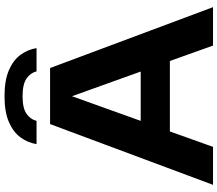

<svg xmlns="http://www.w3.org/2000/svg" viewBox="-78 -910 987 872"><g transform="rotate(-90 416.0 -473.5)"><path d="M13 0 289 -740H543.5L820 0H645.5L575.5 -196H255.5L185.5 0ZM303.5 -328.5H527.5L415.5 -640.5ZM198 -801.5Q204.5 -842 229 -875Q253.5 -908 299.2 -927.5Q345 -947 415.5 -947Q486.5 -947 532.5 -927.5Q578.5 -908 603 -875Q627.5 -842 634 -801.5H528.5Q521.5 -829.5 495.5 -847.2Q469.5 -865 415.5 -865Q361.5 -865 336 -847.2Q310.5 -829.5 303.5 -801.5Z"/></g></svg>

Font: Encode Sans Exp
Style: Bold
Weight: 700
Width: 7
Designer: Multiple Designers
Foundry: Impallari Type
Version: Version 3.002; ttfautohint (v1.8.3) -l 8 -r 50 -G 200 -x 14 